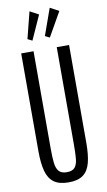

<svg xmlns="http://www.w3.org/2000/svg" viewBox="-117 -1171 687 1234"><g transform="rotate(-10 226.0 -554.0)"><path d="M227.1 9.8Q165.5 9.8 131.3 -15.4Q97.2 -40.5 83.5 -91.6Q69.8 -142.6 69.8 -220.7V-859.4H150.4V-223.1Q150.4 -169.9 154.3 -132.8Q158.2 -95.7 174.3 -76.2Q190.4 -56.6 227.1 -56.6Q264.2 -56.6 279.8 -76.2Q295.4 -95.7 298.6 -132.6Q301.8 -169.4 301.8 -222.7V-859.4H382.3V-220.7Q382.3 -142.6 369.1 -91.6Q356 -40.5 322.3 -15.4Q288.6 9.8 227.1 9.8ZM269 -927.7 239.3 -942.9 301.3 -1116.7 358.9 -1085.9ZM155.3 -927.7 125.5 -942.9 169.4 -1116.7 226.6 -1085.9Z"/></g></svg>

Font: Antonio ExtraLight
Style: Regular
Weight: 250
Designer: Vernon Adams
Foundry: Vernon Adams
Version: Version 1.002